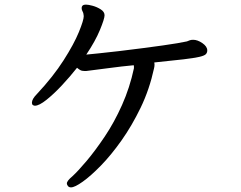

<svg xmlns="http://www.w3.org/2000/svg" viewBox="-20 -757 1040 830"><path d="M559 -468Q559 -473 558 -475Q505 -470 453.5 -463Q402 -456 360 -451Q356 -450 352 -450H346Q334 -450 327 -454Q320 -458 313 -464Q283 -426 248 -388.5Q213 -351 181 -325.5Q149 -300 131 -300Q126 -300 122 -303Q118 -306 118 -313Q118 -329 140 -351Q210 -426 255 -496.5Q300 -567 321 -618.5Q342 -670 342 -687Q342 -688 341.5 -691Q341 -694 340.5 -698Q340 -702 336.5 -708.5Q333 -715 333 -721.5Q333 -728 335 -730Q338 -737 352 -737Q362 -737 380.5 -732Q399 -727 415.5 -716.5Q432 -706 432 -691Q432 -676 412 -627.5Q392 -579 353 -521Q388 -524 494 -536Q726 -564 788 -578Q794 -580 799.5 -582.5Q805 -585 815 -585Q834 -585 855 -570.5Q876 -556 876 -539Q876 -529 869.5 -522.5Q863 -516 841 -511Q819 -506 773 -500.5Q727 -495 647 -487Q648 -482 648 -478Q648 -470 646 -462Q626 -370 588 -291.5Q550 -213 505 -149.5Q460 -86 416 -41Q372 4 337.5 28.5Q303 53 287 53Q278 53 273.5 47Q269 41 269 36Q269 25 293 5Q318 -18 355 -62Q392 -106 433 -167Q474 -228 507.5 -303Q541 -378 559 -462Z"/></svg>

Font: Moon Stars Kai HW
Style: Bold
Weight: 700
Designer: GuiWonder
Version: Version 1.101